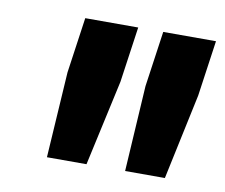

<svg xmlns="http://www.w3.org/2000/svg" viewBox="-51 -760 558 476"><g transform="rotate(10 228.5 -522.0)"><path d="M261.2 -700.2 241.2 -560.1 193.8 -344.2H94.2L107.9 -560.1L127.9 -700.2ZM457 -700.2 437 -560.1 391.1 -344.2H291L304.2 -560.1L324.2 -700.2Z"/></g></svg>

Font: Fivo Sans Modern
Style: Italic
Weight: 700
Designer: Alexander Slobzheninov
Foundry: Alexander Slobzheninov
Version: 1.0